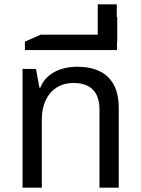

<svg xmlns="http://www.w3.org/2000/svg" viewBox="-20 -866 649 886"><path d="M84 0V-548H146L162 -461H166Q183 -506 228 -532Q273 -558 337 -558Q397 -558 439.5 -537.5Q482 -517 505 -475Q528 -433 528 -366V0H439V-361Q439 -421 409 -452Q379 -483 320 -483Q273 -483 240 -461Q207 -439 190 -401.5Q173 -364 173 -317V0Z M95 -635V-674L168 -706H520V-635ZM437 -674V-787H521V-674Z M431 -635V-846H519V-635Z"/></svg>

Font: Farlight84_Sys_V01
Style: Regular
Weight: 400
Designer: Ryoko NISHIZUKA  (kana, bopomofo & ideographs); Paul D. Hunt (Latin, Greek & Cyrillic); Sandoll Communications , Soo-you
Foundry: Adobe
Version: Version 2.004;October 29, 2024;FontCreator 14.0.0.2814 64-bi